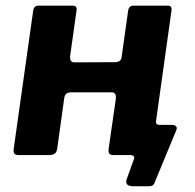

<svg xmlns="http://www.w3.org/2000/svg" viewBox="-20 -550 690 681"><path d="M452.7 110.6Q422.4 110.6 428.9 87L455.4 13.3Q457.4 7.6 453.9 3.8Q450.4 0 443.5 0H404.9L412.2 -107H528.7L533.4 -122.8Q532.4 -114.1 535.8 -110.5Q539.3 -107 545.4 -107H590.3Q599.9 -107 604.6 -101.7Q609.4 -96.4 604.7 -86.8L531.4 90.5Q528 100.9 523.8 105.7Q519.6 110.6 506.7 110.6ZM47.6 0Q34.9 0 31.1 -4.9Q27.4 -9.7 28.4 -20.7L97.5 -510.7Q99.9 -530 116.1 -530H238.5Q253.9 -530 251.5 -512.9L229.1 -353.7Q227.6 -343.3 230.6 -336.1Q233.6 -328.8 244.1 -328.8L383.7 -329.5Q395.1 -328.8 402.8 -333Q410.4 -337.2 411.4 -347.6L434.3 -510.7Q436.7 -530 452.8 -530H575.3Q590.7 -530 588.3 -512.9L519.9 -24.1Q518.1 -10.7 511.2 -5.4Q504.2 0 489.8 0H384.4Q371.7 0 367.9 -4.9Q364.1 -9.7 365.1 -20.7L390.6 -197.6Q392 -209 389.2 -215.7Q386.3 -222.5 375.6 -222.5H235.9Q225.5 -223.2 217.7 -219.2Q210 -215.1 208.2 -204.4L183.1 -24.1Q181.4 -10.7 174.4 -5.4Q167.4 0 153 0Z"/></svg>

Font: Libre Franklin Thin
Style: Italic
Weight: 100
Italic angle: -8°
Designer: Pablo Impallari, Rodrigo Fuenzalida, Nhung Nguyen
Foundry: Impallari Type
Version: Version 3.000